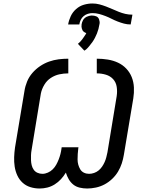

<svg xmlns="http://www.w3.org/2000/svg" viewBox="-20 -1071 840 1099"><path d="M479 8Q457 8 436 3Q415 -2 399.5 -14.5Q384 -27 373.5 -45Q363 -63 357 -83Q345 -63 329 -45.5Q313 -28 293 -15.5Q273 -3 251 2.5Q229 8 207 8Q179 8 153.5 0Q128 -8 109 -25.5Q90 -43 79 -67Q68 -91 64 -117.5Q60 -144 61 -171.5Q62 -199 66 -227L120 -550Q124 -577 135 -604Q146 -631 165.5 -653.5Q185 -676 209.5 -692.5Q234 -709 261 -718.5Q288 -728 315.5 -731.5Q343 -735 371 -735V-651Q345 -651 319.5 -645.5Q294 -640 271 -625Q248 -610 233.5 -585.5Q219 -561 214 -536L161 -214Q158 -198 157.5 -183Q157 -168 157.5 -153.5Q158 -139 161.5 -125Q165 -111 173 -99.5Q181 -88 194.5 -82Q208 -76 223 -76Q238 -76 254 -83Q270 -90 282 -102Q294 -114 302 -128.5Q310 -143 316 -158.5Q322 -174 326 -189.5Q330 -205 332 -221L333 -228H429L428 -221Q426 -205 425 -189.5Q424 -174 424 -158.5Q424 -143 428 -128.5Q432 -114 439.5 -101.5Q447 -89 460.5 -82.5Q474 -76 490 -76Q504 -76 518.5 -81Q533 -86 544.5 -95.5Q556 -105 564.5 -117.5Q573 -130 579 -143.5Q585 -157 588.5 -171Q592 -185 595 -199L648 -521Q652 -548 648 -574Q644 -600 627.5 -618Q611 -636 586 -643.5Q561 -651 534 -651V-735Q566 -735 597 -730Q628 -725 655 -712.5Q682 -700 702.5 -678.5Q723 -657 734 -629.5Q745 -602 746.5 -570.5Q748 -539 743 -508L689 -185Q685 -160 677 -135.5Q669 -111 655.5 -88.5Q642 -66 622 -47Q602 -28 578.5 -15.5Q555 -3 529 2.5Q503 8 479 8ZM434 -931H370Q374 -955 385 -978.5Q396 -1002 416 -1019.5Q436 -1037 460.5 -1044Q485 -1051 509 -1051Q530 -1051 549 -1046Q568 -1041 586.5 -1034Q605 -1027 623 -1019Q641 -1011 659.5 -1003.5Q678 -996 697.5 -991.5Q717 -987 738 -987L728 -931Q708 -931 689.5 -936Q671 -941 653 -948Q635 -955 618.5 -963.5Q602 -972 584 -979Q566 -986 547.5 -991Q529 -996 509 -996Q496 -996 483 -992Q470 -988 459 -979Q448 -970 442 -957Q436 -944 434 -931ZM463 -781 426 -820Q433 -826 439 -832Q445 -838 450 -845Q455 -852 461 -860.5Q467 -869 470 -874L474 -882Q469 -883 465 -885.5Q461 -888 457.5 -891Q454 -894 452 -898.5Q450 -903 448.5 -907.5Q447 -912 446.5 -918Q446 -924 447 -927V-931Q448 -937 450 -943.5Q452 -950 455.5 -956Q459 -962 464.5 -967Q470 -972 476 -975Q482 -978 490 -980Q498 -982 502 -982H507Q513 -982 519 -981Q525 -980 531 -977.5Q537 -975 541 -970.5Q545 -966 547 -960.5Q549 -955 550 -947.5Q551 -940 550 -936L549 -931Q547 -918 543.5 -905Q540 -892 535 -879.5Q530 -867 523.5 -854.5Q517 -842 509 -830.5Q501 -819 490.5 -806.5Q480 -794 473 -788Z"/></svg>

Font: Iosevka Aile Medium
Style: Italic
Weight: 500
Italic angle: -9°
Designer: Belleve Invis
Foundry: Belleve Invis
Version: Version 31.1.0; ttfautohint (v1.8.4)